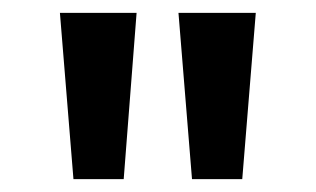

<svg xmlns="http://www.w3.org/2000/svg" viewBox="-20 -793 490 298"><path d="M94 -515H172L192 -773H73ZM278 -515H356L377 -773H257Z"/></svg>

Font: Noto Sans Telugu Condensed SemiBold
Style: Regular
Weight: 600
Width: 3
Designer: Jelle Bosma - Monotype Design Team
Foundry: Monotype Imaging Inc.
Version: Version 2.005